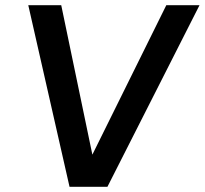

<svg xmlns="http://www.w3.org/2000/svg" viewBox="-20 -720 789 740"><path d="M248 0 89 -700H216L336 -124L621 -700H749L394 0Z"/></svg>

Font: Host Grotesk Light SemiBold
Style: Italic
Weight: 600
Italic angle: -8°
Version: Version 1.003